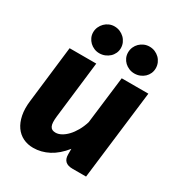

<svg xmlns="http://www.w3.org/2000/svg" viewBox="-174 -843 899 967"><g transform="rotate(30 275.5 -359.5)"><path d="M527.5 -518.5 464.5 0H385.5Q330.5 0 330.5 -51V-84Q293 -37 250 -14.5Q207 8 160.5 8Q128 8 101.5 -5Q75 -18 57.2 -43.2Q39.5 -68.5 32 -105.2Q24.5 -142 30.5 -189.5L69.5 -518.5H224.5L185.5 -189.5Q183 -168.5 183.8 -154Q184.5 -139.5 189 -130.8Q193.5 -122 201.2 -118.2Q209 -114.5 220.5 -114.5Q236.5 -114.5 253.5 -123.8Q270.5 -133 286.5 -149.8Q302.5 -166.5 316.2 -190.5Q330 -214.5 339 -244L372.5 -518.5ZM293 -647.5Q293 -631.5 286.5 -617.5Q280 -603.5 268.8 -593.2Q257.5 -583 242.8 -577Q228 -571 211 -571Q195 -571 180.8 -577Q166.5 -583 155.8 -593.2Q145 -603.5 138.5 -617.5Q132 -631.5 132 -647.5Q132 -664 138.5 -678.5Q145 -693 155.8 -703.8Q166.5 -714.5 180.8 -720.8Q195 -727 211 -727Q228 -727 242.8 -720.8Q257.5 -714.5 268.8 -703.8Q280 -693 286.5 -678.5Q293 -664 293 -647.5ZM496 -647.5Q496 -631.5 489.8 -617.5Q483.5 -603.5 472.5 -593.2Q461.5 -583 446.8 -577Q432 -571 415 -571Q398.5 -571 384 -577Q369.5 -583 358.5 -593.2Q347.5 -603.5 341.2 -617.5Q335 -631.5 335 -647.5Q335 -664 341.2 -678.5Q347.5 -693 358.5 -703.8Q369.5 -714.5 384 -720.8Q398.5 -727 415 -727Q432 -727 446.8 -720.8Q461.5 -714.5 472.5 -703.8Q483.5 -693 489.8 -678.5Q496 -664 496 -647.5Z"/></g></svg>

Font: Lato ExtraBold
Style: Italic
Weight: 800
Italic angle: -7°
Designer: Lukasz Dziedzic with Adam Twardoch and Botio Nikoltchev
Foundry: tyPoland Lukasz Dziedzic
Version: Version 2.015; 2015-08-06; http://www.latofonts.com/